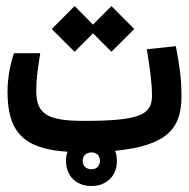

<svg xmlns="http://www.w3.org/2000/svg" viewBox="-20 -501 626 636"><path d="M282.7 115.2C330.6 115.2 367.2 84.5 367.2 31.7C367.2 19.5 365.2 8.3 361.3 -1.5C538.6 -18.6 581.1 -79.6 581.1 -182.1C581.1 -243.2 574.7 -282.7 562.5 -348.1L466.3 -337.9C477.5 -268.6 483.4 -226.6 483.4 -183.1C483.4 -119.6 439 -100.6 258.3 -100.6C136.2 -100.6 100.1 -123 100.1 -200.7C100.1 -240.7 104.5 -267.1 113.3 -324.7H26.4C16.6 -297.4 4.9 -247.6 4.9 -197.3C4.9 -64 58.1 -7.3 203.6 1.5C200.2 10.7 198.7 21 198.7 31.7C198.7 83 233.4 115.2 282.7 115.2ZM349.1 -329.6 424.8 -404.8 349.1 -481 288.1 -419.4 227.1 -481 151.4 -404.8 227.1 -329.6 288.1 -390.6ZM282.7 59.6C267.1 59.6 253.9 50.3 253.9 31.7C253.9 14.6 266.1 3.9 283.2 3.9C299.8 3.9 311 14.2 311 31.7C311 49.3 299.8 59.6 282.7 59.6Z"/></svg>

Font: Cascadia Code PL
Style: Regular
Weight: 400
Monospace: yes
Designer: Aaron Bell
Foundry: Saja Typeworks
Version: Version 2404.023